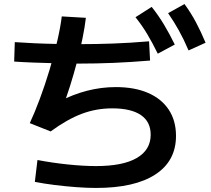

<svg xmlns="http://www.w3.org/2000/svg" viewBox="-20 -875 1040 948"><path d="M759 -610Q732 -665 706.5 -707.5Q681 -750 649 -790L729 -841Q763 -798 790 -753Q817 -708 843 -655ZM911 -626Q887 -682 863 -725Q839 -768 810 -810L891 -855Q923 -811 947.5 -765Q972 -719 995 -664ZM370 -561Q317 -561 259 -562.5Q201 -564 147 -566Q93 -568 50 -571L53 -667Q95 -664 149 -661.5Q203 -659 260.5 -658Q318 -657 371 -657Q454 -657 538 -660Q622 -663 716 -671L721 -576Q625 -568 539.5 -564.5Q454 -561 370 -561ZM454 53Q409 53 356 49Q303 45 250.5 38.5Q198 32 152 23L165 -85Q238 -71 315 -63Q392 -55 454 -55Q587 -55 655.5 -95Q724 -135 724 -210Q724 -274 675.5 -307Q627 -340 534 -340Q455 -340 383.5 -313Q312 -286 230 -226L127 -267Q151 -318 176.5 -386.5Q202 -455 224.5 -529.5Q247 -604 263 -673.5Q279 -743 285 -794L404 -787Q399 -743 387.5 -686Q376 -629 360 -568.5Q344 -508 326.5 -452.5Q309 -397 292 -354L271 -373Q340 -409 410 -427Q480 -445 552 -445Q645 -445 711.5 -416Q778 -387 813.5 -333Q849 -279 849 -204Q849 -80 747 -13.5Q645 53 454 53Z"/></svg>

Font: M PLUS 2 Thin SemiBold
Style: Regular
Weight: 600
Version: Version 1.001